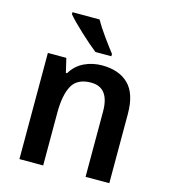

<svg xmlns="http://www.w3.org/2000/svg" viewBox="-113 -855 830 945"><g transform="rotate(15 301.5 -383.0)"><path d="M349 -551Q300 -551 258 -531Q216 -511 191 -469H185L168 -541H74V0H195V-268Q195 -359 221.5 -407Q248 -455 318 -455Q411 -455 411 -332V0H532V-352Q532 -456 483.5 -503.5Q435 -551 349 -551ZM277 -766H139V-756Q162 -728 213 -680.5Q264 -633 299 -606H380V-618Q358 -646 327 -689Q296 -732 277 -766Z"/></g></svg>

Font: Noto Sans Display Medium
Style: Regular
Weight: 500
Designer: Monotype Design Team
Foundry: Monotype Imaging Inc.
Version: Version 1.900